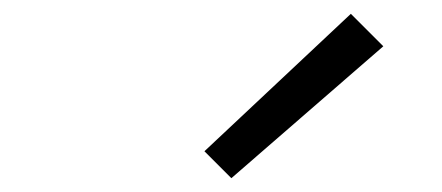

<svg xmlns="http://www.w3.org/2000/svg" viewBox="-20 -821 640 278"><path d="M315 -563 276 -602 488 -801 535 -754Z"/></svg>

Font: Iosevka Curly Light Extended
Style: Italic
Weight: 300
Width: 7
Italic angle: -9°
Monospace: yes
Designer: Belleve Invis
Foundry: Belleve Invis
Version: Version 11.1.0; ttfautohint (v1.8.3)